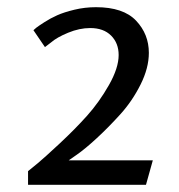

<svg xmlns="http://www.w3.org/2000/svg" viewBox="-20 -948 497 534"><path d="M386 -434H58V-472Q68 -480 85 -494Q102 -508 145.5 -548.5Q189 -589 222.5 -626.5Q256 -664 283 -711.5Q310 -759 310 -795Q310 -828 289 -849Q268 -870 231 -870Q201 -870 169.5 -857Q138 -844 122 -830L105 -817L73 -864Q76 -867 81 -871Q86 -875 103 -886Q120 -897 139 -905.5Q158 -914 187 -921Q216 -928 247 -928Q323 -928 358.5 -890.5Q394 -853 394 -801Q394 -759 371 -713Q348 -667 315 -630.5Q282 -594 249.5 -564Q217 -534 194 -518L171 -502H405Z"/></svg>

Font: Rosario
Style: Regular
Weight: 400
Designer: Hector Gatti
Foundry: Omnibus-Type
Version: Version 1.004